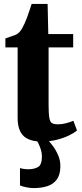

<svg xmlns="http://www.w3.org/2000/svg" viewBox="-20 -712 420 980"><path d="M193 10.5Q130 10.5 100 -18.2Q70 -47 70 -110.5V-470H7.5V-516Q19 -520.5 31.2 -524.2Q43.5 -528 54.2 -532Q65 -536 72 -541.5Q79.5 -548 85.5 -556Q91.5 -564 96.5 -574.2Q101.5 -584.5 107 -595.5Q112.5 -607.5 118.5 -624Q124.5 -640.5 130.5 -658.5Q136.5 -676.5 141.5 -692H223L226.5 -538H353.5V-470H228V-178.5Q228 -132 231.8 -110.5Q235.5 -89 246 -83.2Q256.5 -77.5 276 -77.5Q296.5 -77.5 318 -83.2Q339.5 -89 354.5 -95.5L373 -46Q356.5 -32 329.2 -19.2Q302 -6.5 267.5 2Q233 10.5 193 10.5ZM152 248Q134.5 248 114.8 244Q95 240 82 234.5V146Q92 149 104 150.5Q116 152 122 152Q155.5 152 174.8 140.2Q194 128.5 194 86Q194 69 188.5 51.5Q183 34 175.8 19.5Q168.5 5 162 -2.5L200 -6.5L218.5 -2.5Q230 7 246.8 28.8Q263.5 50.5 276.5 79.5Q289.5 108.5 288 141.5Q287 180.5 270 204Q253 227.5 222.8 237.8Q192.5 248 152 248Z"/></svg>

Font: Merriweather 60pt ExtraBold
Style: Regular
Weight: 800
Version: Version 2.100